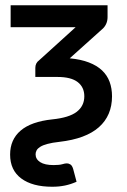

<svg xmlns="http://www.w3.org/2000/svg" viewBox="-20 -530 483 731"><path d="M114.5 -271.5V-237H199C233.3 -237 258.9 -230.5 275.8 -217.5C292.6 -204.5 301 -186.5 301 -163.5C301 -138.8 291.3 -119.1 272 -104.2C252.7 -89.4 221.7 -79.8 179 -75.5C125.3 -69.8 85.2 -55.6 58.5 -32.7C31.8 -9.9 18.5 20.5 18.5 58.5C18.5 98.2 32.7 128.5 61 149.5C89.3 170.5 128.5 181 178.5 181C187.8 181 196.5 180.6 204.5 179.8C212.5 178.9 220.2 177.8 227.5 176.3C234.8 174.8 242.1 172.8 249.3 170.5C256.4 168.2 263.8 165.3 271.5 162L258.5 113C255.8 104.3 252.3 98.7 247.8 96C243.3 93.3 238.8 92 234.5 92C229.8 92 223.9 93.1 216.8 95.3C209.6 97.4 198.7 98.5 184 98.5C161.7 98.5 144.7 94.8 133 87.3C121.3 79.8 115.5 69.8 115.5 57.5C115.5 52.2 116.8 47.1 119.5 42.2C122.2 37.4 126.8 32.9 133.5 28.8C140.2 24.6 149.4 20.9 161.3 17.8C173.1 14.6 188.2 12 206.5 10C273.2 2.3 323.2 -16.2 356.5 -45.7C389.8 -75.2 406.5 -114.5 406.5 -163.5C406.5 -183.5 403.4 -201.8 397.3 -218.5C391.1 -235.2 381.5 -249.7 368.5 -262C355.5 -274.3 338.8 -284.4 318.5 -292.2C298.2 -300.1 273.8 -305.3 245.5 -308L368 -418C374.7 -423.3 379.9 -430.1 383.8 -438.2C387.6 -446.4 389.5 -455.3 389.5 -465V-510H20.5V-426.5H268L129 -300.5C119.3 -293.5 114.5 -283.8 114.5 -271.5Z"/></svg>

Font: Lato Semibold
Style: Regular
Weight: 600
Designer: Lukasz Dziedzic
Foundry: tyPoland Lukasz Dziedzic
Version: Version 2.006; 2014-01-15